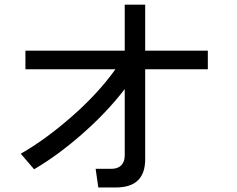

<svg xmlns="http://www.w3.org/2000/svg" viewBox="-20 -788 1040 844"><path d="M91.8 -483.4V-565.4H528.3V-767.6H618.2V-565.4H893.6V-483.4H618.2V-87.9Q618.2 36.1 489.3 36.1H412.1L400.4 -45.9H469.7Q498 -45.9 513.2 -61.5Q528.3 -77.1 528.3 -104.5V-396.5Q451.2 -295.9 343.8 -201.2Q236.3 -106.4 129.9 -43.9L71.3 -112.3Q180.7 -174.8 296.4 -276.4Q412.1 -377.9 487.3 -483.4Z"/></svg>

Font: Gothic A1 Medium
Style: Regular
Weight: 500
Designer: HanYang I&C Co.,Ltd.
Foundry: HanYang I&C Co.,Ltd.
Version: Version 2.50